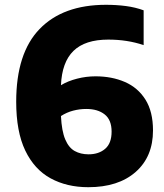

<svg xmlns="http://www.w3.org/2000/svg" viewBox="-20 -770 683 800"><path d="M348 10Q258.5 10 190.8 -27Q123 -64 85.2 -142.8Q47.5 -221.5 47.5 -346Q47.5 -548.5 145 -649.2Q242.5 -750 421.5 -750Q465 -750 504.8 -744.8Q544.5 -739.5 578.5 -727V-582Q511 -605 431 -605Q334.5 -605 286.2 -558Q238 -511 234 -415Q263 -432.5 301 -442.2Q339 -452 378 -452Q446 -452 500.2 -428.5Q554.5 -405 586 -355Q617.5 -305 617.5 -226.5Q617.5 -117 545.2 -53.5Q473 10 348 10ZM339.5 -316Q312 -316 285 -309Q258 -302 234 -286.5Q237 -224 251.8 -189.2Q266.5 -154.5 291.2 -140.8Q316 -127 349 -127Q391.5 -127 418.2 -150Q445 -173 445 -221.5Q445 -270.5 416.2 -293.2Q387.5 -316 339.5 -316Z"/></svg>

Font: Encode Sans XBd
Style: Regular
Weight: 800
Designer: Multiple Designers
Foundry: Impallari Type
Version: Version 3.002; ttfautohint (v1.8.3) -l 8 -r 50 -G 200 -x 14 